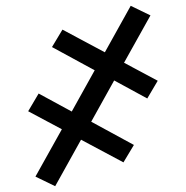

<svg xmlns="http://www.w3.org/2000/svg" viewBox="-20 -483 640 661"><path d="M170 158 102 125 193 -38 77 -100 113 -161 227 -99 306 -241 159 -321 195 -381 341 -303 430 -463 498 -430 407 -267 523 -205 487 -144 373 -206 294 -64 441 16 405 76 259 -2Z"/></svg>

Font: Iosevka HT Extended
Style: Regular
Weight: 400
Width: 7
Monospace: yes
Designer: Belleve Invis
Foundry: Belleve Invis
Version: Version 32.3.0; ttfautohint (v1.8.4)